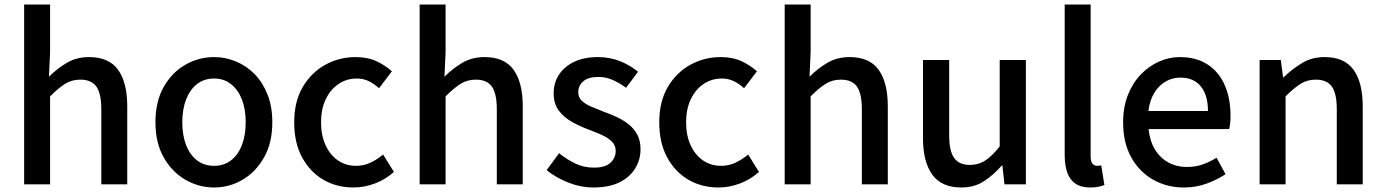

<svg xmlns="http://www.w3.org/2000/svg" viewBox="-20 -817 6140 851"><path d="M87 0V-797H202V-586L197 -477Q233 -513 276 -538.5Q319 -564 375 -564Q463 -564 503.5 -507.5Q544 -451 544 -346V0H429V-332Q429 -403 407 -433.5Q385 -464 336 -464Q298 -464 268.5 -445.5Q239 -427 202 -390V0Z M929 14Q861 14 801.5 -20.5Q742 -55 705.5 -119.5Q669 -184 669 -275Q669 -367 705.5 -431.5Q742 -496 801.5 -530Q861 -564 929 -564Q979 -564 1026 -544.5Q1073 -525 1109 -488Q1145 -451 1166 -397.5Q1187 -344 1187 -275Q1187 -184 1150.5 -119.5Q1114 -55 1055.5 -20.5Q997 14 929 14ZM929 -82Q972 -82 1003.5 -106Q1035 -130 1052 -173.5Q1069 -217 1069 -275Q1069 -333 1052 -376.5Q1035 -420 1003.5 -444.5Q972 -469 929 -469Q885 -469 853.5 -444.5Q822 -420 805 -376.5Q788 -333 788 -275Q788 -217 805 -173.5Q822 -130 853.5 -106Q885 -82 929 -82Z M1547 14Q1472 14 1413 -20.5Q1354 -55 1319 -119.5Q1284 -184 1284 -275Q1284 -367 1322 -431.5Q1360 -496 1422 -530Q1484 -564 1556 -564Q1609 -564 1648 -546Q1687 -528 1717 -501L1660 -426Q1638 -446 1614 -457.5Q1590 -469 1562 -469Q1516 -469 1480 -444.5Q1444 -420 1423.5 -376.5Q1403 -333 1403 -275Q1403 -217 1423 -173.5Q1443 -130 1478 -106Q1513 -82 1558 -82Q1593 -82 1623 -96.5Q1653 -111 1678 -132L1726 -55Q1688 -21 1641 -3.5Q1594 14 1547 14Z M1840 0V-797H1955V-586L1950 -477Q1986 -513 2029 -538.5Q2072 -564 2128 -564Q2216 -564 2256.5 -507.5Q2297 -451 2297 -346V0H2182V-332Q2182 -403 2160 -433.5Q2138 -464 2089 -464Q2051 -464 2021.5 -445.5Q1992 -427 1955 -390V0Z M2610 14Q2554 14 2498.5 -8Q2443 -30 2403 -63L2458 -138Q2494 -109 2531.5 -91.5Q2569 -74 2613 -74Q2662 -74 2685.5 -95.5Q2709 -117 2709 -148Q2709 -173 2691.5 -190Q2674 -207 2646 -219.5Q2618 -232 2588 -243Q2551 -257 2515.5 -276.5Q2480 -296 2457 -326.5Q2434 -357 2434 -403Q2434 -450 2457.5 -486Q2481 -522 2525 -543Q2569 -564 2630 -564Q2685 -564 2730.5 -545Q2776 -526 2808 -499L2755 -428Q2726 -449 2696 -462.5Q2666 -476 2633 -476Q2587 -476 2565 -456.5Q2543 -437 2543 -408Q2543 -385 2559 -370Q2575 -355 2601.5 -344Q2628 -333 2658 -321Q2687 -311 2715.5 -297.5Q2744 -284 2767 -265.5Q2790 -247 2804.5 -220.5Q2819 -194 2819 -155Q2819 -109 2795 -70Q2771 -31 2725 -8.5Q2679 14 2610 14Z M3165 14Q3090 14 3031 -20.5Q2972 -55 2937 -119.5Q2902 -184 2902 -275Q2902 -367 2940 -431.5Q2978 -496 3040 -530Q3102 -564 3174 -564Q3227 -564 3266 -546Q3305 -528 3335 -501L3278 -426Q3256 -446 3232 -457.5Q3208 -469 3180 -469Q3134 -469 3098 -444.5Q3062 -420 3041.5 -376.5Q3021 -333 3021 -275Q3021 -217 3041 -173.5Q3061 -130 3096 -106Q3131 -82 3176 -82Q3211 -82 3241 -96.5Q3271 -111 3296 -132L3344 -55Q3306 -21 3259 -3.5Q3212 14 3165 14Z M3458 0V-797H3573V-586L3568 -477Q3604 -513 3647 -538.5Q3690 -564 3746 -564Q3834 -564 3874.5 -507.5Q3915 -451 3915 -346V0H3800V-332Q3800 -403 3778 -433.5Q3756 -464 3707 -464Q3669 -464 3639.5 -445.5Q3610 -427 3573 -390V0Z M4241 14Q4153 14 4112 -43Q4071 -100 4071 -204V-551H4187V-218Q4187 -148 4209 -117Q4231 -86 4279 -86Q4317 -86 4347 -105.5Q4377 -125 4411 -168V-551H4527V0H4432L4423 -83H4420Q4382 -40 4340 -13Q4298 14 4241 14Z M4813 14Q4771 14 4746 -3.5Q4721 -21 4710 -53.5Q4699 -86 4699 -130V-797H4814V-124Q4814 -101 4822.5 -91.5Q4831 -82 4841 -82Q4845 -82 4849 -82.5Q4853 -83 4861 -84L4875 3Q4865 7 4850 10.5Q4835 14 4813 14Z M5227 14Q5152 14 5091 -20.5Q5030 -55 4994 -119.5Q4958 -184 4958 -275Q4958 -342 4979 -395.5Q5000 -449 5036 -486.5Q5072 -524 5117 -544Q5162 -564 5209 -564Q5282 -564 5332 -531.5Q5382 -499 5408 -440.5Q5434 -382 5434 -304Q5434 -287 5432.5 -271.5Q5431 -256 5428 -245H5071Q5076 -193 5098.5 -155.5Q5121 -118 5157.5 -97.5Q5194 -77 5241 -77Q5278 -77 5310 -88Q5342 -99 5372 -118L5412 -45Q5374 -20 5327.5 -3Q5281 14 5227 14ZM5070 -325H5334Q5334 -395 5302.5 -434Q5271 -473 5211 -473Q5177 -473 5147 -456Q5117 -439 5096.5 -406Q5076 -373 5070 -325Z M5563 0V-551H5657L5667 -474H5669Q5707 -511 5751 -537.5Q5795 -564 5851 -564Q5939 -564 5979.5 -507.5Q6020 -451 6020 -346V0H5905V-332Q5905 -403 5883 -433.5Q5861 -464 5812 -464Q5774 -464 5744.5 -445.5Q5715 -427 5678 -390V0Z"/></svg>

Font: Noto Sans TC Thin Medium
Style: Regular
Weight: 500
Version: Version 2.004-H2;hotconv 1.0.118;makeotfexe 2.5.65603